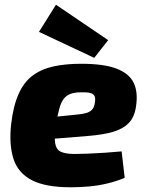

<svg xmlns="http://www.w3.org/2000/svg" viewBox="-20 -781 618 813"><path d="M323 -511Q421 -511 474.5 -490Q528 -469 546.5 -429.5Q565 -390 556 -331Q550 -286 525.5 -260.5Q501 -235 458 -222.5Q415 -210 349 -205L90 -184L102 -275L307 -296Q330 -298 345.5 -302.5Q361 -307 370.5 -317.5Q380 -328 382 -349Q385 -366 380 -375Q375 -384 361.5 -387.5Q348 -391 322 -390Q297 -390 280 -384Q263 -378 251.5 -364.5Q240 -351 232.5 -325.5Q225 -300 218 -259Q209 -203 213.5 -175Q218 -147 238.5 -138Q259 -129 296 -129Q319 -129 354 -130.5Q389 -132 427.5 -134.5Q466 -137 495 -140L508 -28Q475 -14 436 -4.5Q397 5 357 8.5Q317 12 279 12Q172 12 114 -18.5Q56 -49 37 -108.5Q18 -168 27 -254Q36 -332 58.5 -382.5Q81 -433 117.5 -460.5Q154 -488 205.5 -499.5Q257 -511 323 -511ZM217 -761 438 -611 379 -536 145 -646Z"/></svg>

Font: Exo 2 ExtraBold
Style: Italic
Weight: 800
Italic angle: -8°
Designer: Natanael Gama
Foundry: Natanael Gama
Version: Version 2.010